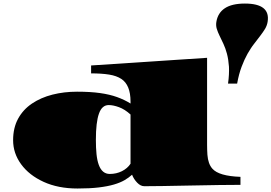

<svg xmlns="http://www.w3.org/2000/svg" viewBox="-20 -1059 1556 1101"><path d="M424.8 22Q313.5 22 230.2 -16.1Q147 -54.2 101.1 -117.2Q55.2 -180.2 55.2 -254.9Q55.2 -326.2 84 -378.7Q112.8 -431.2 163.6 -465.3Q214.4 -499.5 280.8 -516.4Q347.2 -533.2 421.9 -533.2Q498 -533.2 553.5 -525.4Q608.9 -517.6 651.1 -502.4Q693.4 -487.3 728.5 -465.3V-476.6Q728.5 -571.8 675.8 -606.4Q648.4 -624.5 605.7 -631.3Q563 -638.2 502.4 -638.2V-683.6L1167.5 -727.5V-228.5Q1167.5 -212.9 1168 -198.5Q1168.5 -184.1 1169.4 -171.4Q1173.3 -119.1 1197.8 -91.8Q1234.9 -49.3 1358.9 -44.9V1Q1307.6 1 1235.8 2Q1164.1 2.9 1070.8 4.9Q978 6.8 913.1 7.8Q848.1 8.8 807.6 8.8Q786.1 8.8 766.6 -11.5Q747.1 -31.7 737.3 -57.1Q719.2 -40.5 694.6 -26.1Q669.9 -11.7 633.8 -1Q597.2 9.8 546.1 15.9Q495.1 22 424.8 22ZM609.4 -61.5Q647.5 -61.5 679.2 -77.4Q710.9 -93.3 728.5 -120.1V-402.3Q695.8 -432.1 662.6 -444.3Q629.4 -456.5 603.5 -456.5Q564.5 -456.5 547.4 -407.2Q529.8 -358.4 529.8 -256.8Q529.8 -211.4 533.4 -175.3Q537.1 -139.2 546.4 -113.8Q565.4 -61.5 609.4 -61.5ZM1287.6 -579.6Q1291.5 -606.9 1292.7 -631.1Q1293.9 -655.3 1293 -676.3Q1290 -718.3 1281.5 -750.5Q1272.9 -782.7 1261.2 -807.6L1239.3 -853.5Q1229 -874.5 1223.1 -893.6Q1217.3 -912.6 1220.7 -933.6Q1229 -984.9 1269.3 -1011.7Q1309.6 -1038.6 1384.3 -1038.6Q1531.7 -1038.6 1514.6 -933.6Q1511.2 -912.6 1500 -893.6Q1488.3 -874.5 1472.2 -853.5Q1456.1 -832.5 1437 -807.6Q1427.2 -795.4 1418 -781Q1408.7 -766.6 1399.4 -750.5Q1381.3 -718.3 1365.5 -676.3Q1349.6 -634.3 1339.8 -579.6Z"/></svg>

Font: Asset
Style: Regular
Weight: 400
Version: Version 1.003; ttfautohint (v1.8.4.7-5d5b)